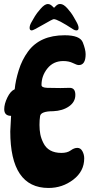

<svg xmlns="http://www.w3.org/2000/svg" viewBox="-20 -911 445 953"><path d="M280 -474 326 -475Q354 -475 354 -440Q354 -405 322.5 -383Q291 -361 244 -359Q183 -359 179 -335Q176 -316 176 -291Q176 -266 180 -245Q184 -224 195 -202Q219 -152 285 -152Q314 -152 331 -164.5Q348 -177 364 -177Q380 -177 389 -160.5Q398 -144 398 -125Q398 -61 344 -19.5Q290 22 221 22Q31 22 31 -259L35 -336Q1 -336 1 -369Q1 -395 16.5 -427Q32 -459 53 -468Q57 -511 73 -562.5Q89 -614 119 -655Q178 -736 301 -736Q377 -736 391 -700.5Q405 -665 405 -642Q405 -588 371 -588Q362 -588 342 -598Q322 -608 294 -608Q245 -608 215.5 -571.5Q186 -535 186 -489Q186 -476 214.5 -475Q243 -474 280 -474ZM344 -765Q266 -816 247 -816Q241 -816 193 -788Q145 -760 138 -760Q127 -760 127 -772.5Q127 -785 136 -800.5Q145 -816 153 -830Q161 -844 181.5 -867.5Q202 -891 217 -891Q218 -891 218 -891Q231 -891 245 -875Q247 -873 248.5 -873Q250 -873 254 -878Q266 -891 276 -891H280Q295 -891 314 -870Q333 -849 345 -828L357 -807Q370 -785 370 -772.5Q370 -760 359 -760Q352 -760 344 -765Z"/></svg>

Font: Chicle
Style: Regular
Weight: 400
Designer: Angel Koziupa and Alejandro Paul
Foundry: Angel Koziupa and Alejandro Paul
Version: Version 1.000